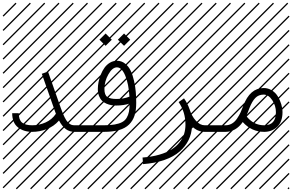

<svg xmlns="http://www.w3.org/2000/svg" viewBox="-23 -978 2168 1424"><path d="M530.3 -48.8V0Q493.7 0 466.1 -19.8Q438.5 -39.6 414.6 -84Q376.5 -40.5 323.5 -20.3Q270.5 0 216.8 0Q150.9 0 109.1 -34.2Q67.4 -68.4 67.4 -138.2H116.2Q116.2 -88.9 140.6 -68.8Q165 -48.8 216.8 -48.8Q267.6 -48.8 314.9 -69.8Q362.3 -90.8 391.6 -134.3Q386.7 -145.5 380.9 -163.6L287.1 -430.7L333 -447.3L426.8 -180.2Q441.9 -137.2 455.1 -110.1Q468.3 -83 481.4 -70.1Q494.6 -57.1 505.1 -53Q515.6 -48.8 530.3 -48.8ZM526.9 410.6 533.7 417.5 525.4 425.8 518.6 418.9ZM526.9 304.7 533.7 311.5 419.4 425.8 412.6 418.9ZM526.9 198.7 533.7 205.6 313.5 425.8 306.6 418.9ZM526.9 92.3 533.7 99.1 207.5 425.8 200.7 418.9ZM526.9 -13.2 533.7 -6.3 101.6 425.8 94.7 418.9ZM526.9 -119.1 533.7 -112.3 3.4 418 -3.4 411.1ZM526.9 -225.6 533.7 -218.8 3.4 311.5 -3.4 304.7ZM526.9 -331.5 533.7 -324.7 3.4 205.6 -3.4 198.7ZM526.9 -438 533.7 -431.2 3.4 99.1 -3.4 92.3ZM526.9 -543.5 533.7 -536.6 3.4 -6.3 -3.4 -13.2ZM526.9 -649.4 533.7 -642.6 3.4 -112.3 -3.4 -119.1ZM526.9 -755.9 533.7 -749 3.4 -218.8 -3.4 -225.6ZM526.9 -861.8 533.7 -855 3.4 -324.7 -3.4 -331.5ZM516.6 -958 523.4 -951.2 3.4 -431.2 -3.4 -438ZM411.1 -958 418 -951.2 3.4 -536.6 -3.4 -543.5ZM305.2 -958 312 -951.2 3.4 -642.6 -3.4 -649.4ZM198.7 -958 205.6 -951.2 3.4 -749 -3.4 -755.9ZM92.3 -958 99.1 -951.2 3.4 -855 -3.4 -861.8Z M530.3 -48.8H746.6Q794.4 -48.8 827.4 -54.7Q860.4 -60.5 882.1 -72Q903.8 -83.5 916 -103.8Q928.2 -124 933.1 -148.7Q938 -173.3 938.5 -210Q894.5 -195.3 839.8 -195.3Q820.3 -195.3 802.7 -198.2Q785.2 -201.2 766.4 -209.2Q747.6 -217.3 733.9 -230.5Q720.2 -243.7 711.4 -266.1Q702.6 -288.6 702.6 -317.9Q702.6 -342.8 708 -370.4Q713.4 -397.9 724.9 -426Q736.3 -454.1 752.7 -476.6Q769 -499 792.7 -513.2Q816.4 -527.3 844.2 -527.3Q878.4 -527.3 904.8 -506.3Q931.2 -485.4 946.3 -453.6Q961.4 -421.9 971.2 -378.2Q981 -334.5 984.1 -295.4Q987.3 -256.3 987.3 -214.8Q987.3 -160.2 974.9 -121.1Q962.4 -82 934.3 -54.4Q906.2 -26.9 859.6 -13.4Q813 0 746.6 0H530.3Q520 0 512.9 -7.1Q505.9 -14.2 505.9 -24.4Q505.9 -34.7 512.9 -41.7Q520 -48.8 530.3 -48.8ZM937 -261.2Q931.6 -355 906 -416.7Q880.4 -478.5 844.2 -478.5Q810.5 -478.5 781 -426.8Q751.5 -375 751.5 -317.9Q751.5 -272.9 773.4 -258.5Q795.4 -244.1 839.8 -244.1Q895.5 -244.1 937 -261.2ZM1057.1 410.6 1064 417.5 1055.7 425.8 1048.8 418.9ZM1057.1 304.7 1064 311.5 949.7 425.8 942.9 418.9ZM1057.1 198.7 1064 205.6 843.8 425.8 836.9 418.9ZM1057.1 92.3 1064 99.1 737.8 425.8 731 418.9ZM1057.1 -13.2 1064 -6.3 631.8 425.8 625 418.9ZM1057.1 -119.1 1064 -112.3 533.7 418 526.9 411.1ZM1057.1 -225.6 1064 -218.8 533.7 311.5 526.9 304.7ZM1057.1 -331.5 1064 -324.7 533.7 205.6 526.9 198.7ZM1057.1 -438 1064 -431.2 533.7 99.1 526.9 92.3ZM1057.1 -543.5 1064 -536.6 533.7 -6.3 526.9 -13.2ZM1057.1 -649.4 1064 -642.6 533.7 -112.3 526.9 -119.1ZM1057.1 -755.9 1064 -749 533.7 -218.8 526.9 -225.6ZM1057.1 -861.8 1064 -855 533.7 -324.7 526.9 -331.5ZM1046.9 -958 1053.7 -951.2 533.7 -431.2 526.9 -438ZM941.4 -958 948.2 -951.2 533.7 -536.6 526.9 -543.5ZM835.4 -958 842.3 -951.2 533.7 -642.6 526.9 -649.4ZM729 -958 735.8 -951.2 533.7 -749 526.9 -755.9ZM622.6 -958 629.4 -951.2 533.7 -855 526.9 -861.8ZM851.1 -683.6 897 -729.5 942.9 -683.6 897 -638.2ZM714.4 -683.6 760.3 -729.5 806.2 -683.6 760.3 -638.2Z M1590.8 -48.8V0H1496.1Q1442.9 0 1400.9 -41Q1398.4 13.7 1375.7 60.5Q1353 107.4 1309.8 145.5Q1266.6 183.6 1197.3 208Q1127.9 232.4 1038.1 239.3L1034.2 190.4Q1103.5 185.1 1158.4 169.2Q1213.4 153.3 1249.3 130.6Q1285.2 107.9 1308.8 77.6Q1332.5 47.4 1342.5 14.9Q1352.5 -17.6 1352.5 -54.2Q1352.5 -147 1301.8 -221.2L1341.8 -248.5Q1368.7 -210.4 1383.3 -166.5H1383.8Q1397.9 -118.2 1429 -83.5Q1460 -48.8 1496.1 -48.8ZM1587.4 410.6 1594.2 417.5 1585.9 425.8 1579.1 418.9ZM1587.4 304.7 1594.2 311.5 1480 425.8 1473.1 418.9ZM1587.4 198.7 1594.2 205.6 1374 425.8 1367.2 418.9ZM1587.4 92.3 1594.2 99.1 1268.1 425.8 1261.2 418.9ZM1587.4 -13.2 1594.2 -6.3 1162.1 425.8 1155.3 418.9ZM1587.4 -119.1 1594.2 -112.3 1064 418 1057.1 411.1ZM1587.4 -225.6 1594.2 -218.8 1064 311.5 1057.1 304.7ZM1587.4 -331.5 1594.2 -324.7 1064 205.6 1057.1 198.7ZM1587.4 -438 1594.2 -431.2 1064 99.1 1057.1 92.3ZM1587.4 -543.5 1594.2 -536.6 1064 -6.3 1057.1 -13.2ZM1587.4 -649.4 1594.2 -642.6 1064 -112.3 1057.1 -119.1ZM1587.4 -755.9 1594.2 -749 1064 -218.8 1057.1 -225.6ZM1587.4 -861.8 1594.2 -855 1064 -324.7 1057.1 -331.5ZM1577.1 -958 1584 -951.2 1064 -431.2 1057.1 -438ZM1471.7 -958 1478.5 -951.2 1064 -536.6 1057.1 -543.5ZM1365.7 -958 1372.6 -951.2 1064 -642.6 1057.1 -649.4ZM1259.3 -958 1266.1 -951.2 1064 -749 1057.1 -755.9ZM1152.8 -958 1159.7 -951.2 1064 -855 1057.1 -861.8Z M1590.8 -48.8H1648.9Q1675.3 -48.8 1697 -61.5Q1718.8 -74.2 1734.9 -98.4Q1751 -122.6 1760.5 -142.8Q1770 -163.1 1781.2 -192.9Q1830.1 -325.2 1932.6 -325.2Q1965.8 -325.2 1993.7 -307.6Q2021.5 -290 2037.8 -262.5Q2054.2 -234.9 2063.2 -204.6Q2072.3 -174.3 2072.3 -146Q2072.3 -75.7 2033 -37.8Q1993.7 0 1936.5 0Q1842.8 0 1777.3 -72.8Q1726.1 0 1648.9 0H1590.8Q1580.6 0 1573.5 -7.1Q1566.4 -14.2 1566.4 -24.4Q1566.4 -34.7 1573.5 -41.7Q1580.6 -48.8 1590.8 -48.8ZM1803.2 -118.2Q1856 -48.8 1936.5 -48.8Q2023.4 -48.8 2023.4 -146Q2023.4 -193.8 1996.1 -235.1Q1968.8 -276.4 1932.6 -276.4Q1894.5 -276.4 1870.4 -251.2Q1846.2 -226.1 1827.1 -176.3Q1814.5 -141.6 1803.2 -118.2ZM2117.7 410.6 2124.5 417.5 2116.2 425.8 2109.4 418.9ZM2117.7 304.7 2124.5 311.5 2010.3 425.8 2003.4 418.9ZM2117.7 198.7 2124.5 205.6 1904.3 425.8 1897.5 418.9ZM2117.7 92.3 2124.5 99.1 1798.3 425.8 1791.5 418.9ZM2117.7 -13.2 2124.5 -6.3 1692.4 425.8 1685.5 418.9ZM2117.7 -119.1 2124.5 -112.3 1594.2 418 1587.4 411.1ZM2117.7 -225.6 2124.5 -218.8 1594.2 311.5 1587.4 304.7ZM2117.7 -331.5 2124.5 -324.7 1594.2 205.6 1587.4 198.7ZM2117.7 -438 2124.5 -431.2 1594.2 99.1 1587.4 92.3ZM2117.7 -543.5 2124.5 -536.6 1594.2 -6.3 1587.4 -13.2ZM2117.7 -649.4 2124.5 -642.6 1594.2 -112.3 1587.4 -119.1ZM2117.7 -755.9 2124.5 -749 1594.2 -218.8 1587.4 -225.6ZM2117.7 -861.8 2124.5 -855 1594.2 -324.7 1587.4 -331.5ZM2107.4 -958 2114.3 -951.2 1594.2 -431.2 1587.4 -438ZM2002 -958 2008.8 -951.2 1594.2 -536.6 1587.4 -543.5ZM1896 -958 1902.8 -951.2 1594.2 -642.6 1587.4 -649.4ZM1789.6 -958 1796.4 -951.2 1594.2 -749 1587.4 -755.9ZM1683.1 -958 1689.9 -951.2 1594.2 -855 1587.4 -861.8Z"/></svg>

Font: AzarMehrMSRS2
Style: Regular
Weight: 1
Designer: Amin Abedi
Version: Version 1.00